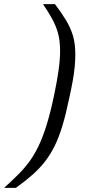

<svg xmlns="http://www.w3.org/2000/svg" viewBox="-88 -763 444 933"><path d="M-68 150Q-32 117 -2.5 88Q27 59 51.5 26.5Q76 -6 97 -48.5Q118 -91 137 -151Q156 -211 174 -296Q189 -367 196.5 -420.5Q204 -474 204 -514Q204 -568 193 -605Q182 -642 164 -674Q146 -706 121 -743H179Q211 -701 233 -664.5Q255 -628 266.5 -589.5Q278 -551 278 -498Q278 -471 275 -438.5Q272 -406 265 -367.5Q258 -329 248 -284Q232 -207 215 -151Q198 -95 177.5 -53.5Q157 -12 131 21.5Q105 55 70 86Q35 117 -11 150Z"/></svg>

Font: Saira Expanded
Style: Italic
Weight: 400
Width: 7
Italic angle: -12°
Designer: Hector Gatti with collaboration of the Omnibus-Type team
Foundry: Omnibus-Type
Version: Version 1.101